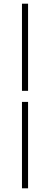

<svg xmlns="http://www.w3.org/2000/svg" viewBox="-20 -770 257 1040"><path d="M99 -278V-750H132V-278ZM99 250V-218H132V250Z"/></svg>

Font: TypoPRO Source Sans Pro
Style: Italic
Weight: 300
Italic angle: -11°
Designer: Paul D. Hunt
Foundry: Adobe Systems Incorporated
Version: Version 1.075;PS 2.000;hotconv 1.0.86;makeotf.lib2.5.63406